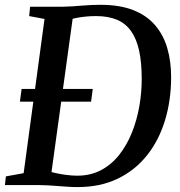

<svg xmlns="http://www.w3.org/2000/svg" viewBox="-28 -771 749 800"><path d="M97.5 -743H235Q273.5 -744 312.8 -747.5Q352 -751 390.5 -751Q470.5 -751 526.8 -729Q583 -707 618 -666.2Q653 -625.5 669 -570.5Q685 -515.5 685 -449.5Q685 -353 659.5 -269.5Q634 -186 584.5 -123.8Q535 -61.5 462.5 -26.5Q390 8.5 295.5 8.5Q273.5 8.5 252.8 7Q232 5.5 211.2 4Q190.5 2.5 170.5 1.2Q150.5 0 130 0H-7.5L-3.5 -36L70.5 -49.5L157.5 -692L93.5 -704ZM182 -21 165.5 -59.5Q179 -55.5 201 -50.5Q223 -45.5 247.8 -42.2Q272.5 -39 294 -39Q350 -39 393.8 -62.5Q437.5 -86 469.2 -126.5Q501 -167 521.8 -219Q542.5 -271 552.5 -328Q562.5 -385 562.5 -441Q562.5 -510 551.8 -559.5Q541 -609 518.2 -641.2Q495.5 -673.5 459.2 -688.8Q423 -704 371.5 -704Q349 -704 327.5 -701.8Q306 -699.5 289 -696Q272 -692.5 261.5 -689L278.5 -720.5ZM55 -347.5 62 -400.5H358.5L351.5 -347.5Z"/></svg>

Font: Merriweather 48pt Medium
Style: Italic
Weight: 500
Italic angle: -7.8°
Version: Version 2.101